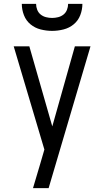

<svg xmlns="http://www.w3.org/2000/svg" viewBox="-20 -760 540 995"><path d="M151 215Q160 185 169 154.5Q178 124 187 94L210 15L51 -520H132L251 -105L368 -520H449L232 215ZM250 -600Q220 -600 190.5 -607.5Q161 -615 138 -634Q115 -653 104 -681.5Q93 -710 93 -740H167Q167 -724 173 -709Q179 -694 191 -684.5Q203 -675 218.5 -671Q234 -667 250 -667Q266 -667 281.5 -671Q297 -675 309 -684.5Q321 -694 327 -709Q333 -724 333 -740H407Q407 -710 396 -681.5Q385 -653 362 -634Q339 -615 309.5 -607.5Q280 -600 250 -600Z"/></svg>

Font: Iosevka Term
Style: Regular
Weight: 400
Monospace: yes
Designer: Belleve Invis
Foundry: Belleve Invis
Version: Version 30.0.1